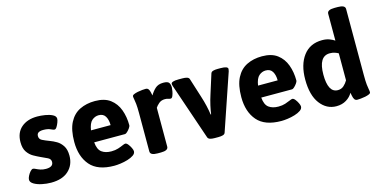

<svg xmlns="http://www.w3.org/2000/svg" viewBox="-74 -1139 3035 1532"><g transform="rotate(-15 1443.5 -373.0)"><path d="M194 8Q157 8 118.5 0Q80 -8 54 -23.5Q28 -39 28 -60Q28 -73 37 -91Q46 -109 58.5 -123Q71 -137 81 -137Q89 -137 102.5 -130Q116 -123 136 -116Q156 -109 182 -109Q243 -109 243 -151Q243 -174 220 -186Q197 -198 162 -213Q138 -224 109.5 -240Q81 -256 60.5 -286Q40 -316 40 -367Q40 -445 89.5 -488Q139 -531 222 -531Q251 -531 286 -525.5Q321 -520 346.5 -507Q372 -494 372 -473Q372 -462 365 -443Q358 -424 348.5 -409Q339 -394 329 -394Q321 -394 299 -404.5Q277 -415 240 -415Q215 -415 201 -406.5Q187 -398 187 -378Q187 -353 210 -341.5Q233 -330 270 -316Q295 -307 322.5 -291Q350 -275 370 -244.5Q390 -214 390 -163Q390 -87 339 -39.5Q288 8 194 8Z M716 8Q580 8 517.5 -64.5Q455 -137 455 -258Q455 -357 486 -417Q517 -477 572 -504Q627 -531 698 -531Q777 -531 824 -495.5Q871 -460 892.5 -401.5Q914 -343 914 -273Q914 -265 904 -250.5Q894 -236 882 -225Q870 -214 863 -214H608Q613 -154 643.5 -131.5Q674 -109 723 -109Q755 -109 779.5 -117Q804 -125 820.5 -132.5Q837 -140 844 -140Q855 -140 867 -125Q879 -110 887.5 -92Q896 -74 896 -64Q896 -45 876.5 -31.5Q857 -18 827.5 -9Q798 0 767.5 4Q737 8 716 8ZM608 -313H770Q770 -357 753 -385.5Q736 -414 698 -414Q667 -414 642 -392.5Q617 -371 608 -313Z M1074 2Q1014 2 1014 -30V-347Q1014 -397 1011 -424Q1008 -451 1005 -464.5Q1002 -478 1002 -488Q1002 -497 1015.5 -503Q1029 -509 1048.5 -513Q1068 -517 1086.5 -518.5Q1105 -520 1114 -520Q1130 -520 1137.5 -509Q1145 -498 1148 -483Q1151 -468 1154 -455Q1170 -484 1195 -507.5Q1220 -531 1263 -531Q1300 -531 1310 -516Q1320 -501 1320 -477Q1320 -468 1316.5 -447.5Q1313 -427 1306 -410Q1299 -393 1289 -393Q1279 -393 1268 -397Q1257 -401 1242 -401Q1211 -401 1191 -383.5Q1171 -366 1162 -351V-30Q1162 2 1102 2Z M1545 2Q1523 2 1508.5 -2.5Q1494 -7 1489 -19L1330 -485Q1329 -490 1327.5 -494.5Q1326 -499 1326 -503Q1326 -525 1387 -525H1420Q1442 -525 1457 -520.5Q1472 -516 1476 -504L1526 -346Q1540 -303 1549.5 -261.5Q1559 -220 1563 -188H1567Q1571 -219 1580 -259.5Q1589 -300 1604 -346L1654 -504Q1658 -516 1673 -520.5Q1688 -525 1710 -525H1735Q1795 -525 1795 -503Q1795 -496 1792 -485L1633 -19Q1629 -7 1614 -2.5Q1599 2 1577 2Z M2096 8Q1960 8 1897.5 -64.5Q1835 -137 1835 -258Q1835 -357 1866 -417Q1897 -477 1952 -504Q2007 -531 2078 -531Q2157 -531 2204 -495.5Q2251 -460 2272.5 -401.5Q2294 -343 2294 -273Q2294 -265 2284 -250.5Q2274 -236 2262 -225Q2250 -214 2243 -214H1988Q1993 -154 2023.5 -131.5Q2054 -109 2103 -109Q2135 -109 2159.5 -117Q2184 -125 2200.5 -132.5Q2217 -140 2224 -140Q2235 -140 2247 -125Q2259 -110 2267.5 -92Q2276 -74 2276 -64Q2276 -45 2256.5 -31.5Q2237 -18 2207.5 -9Q2178 0 2147.5 4Q2117 8 2096 8ZM1988 -313H2150Q2150 -357 2133 -385.5Q2116 -414 2078 -414Q2047 -414 2022 -392.5Q1997 -371 1988 -313Z M2551 8Q2470 8 2417 -62Q2364 -132 2364 -262Q2364 -384 2419 -457.5Q2474 -531 2575 -531Q2610 -531 2635.5 -521Q2661 -511 2677 -500V-722Q2677 -754 2737 -754H2765Q2825 -754 2825 -722V-176Q2825 -124 2828 -96.5Q2831 -69 2834 -55.5Q2837 -42 2837 -31Q2837 -22 2823.5 -16Q2810 -10 2790.5 -6Q2771 -2 2752.5 -0.5Q2734 1 2725 1Q2709 1 2701.5 -10.5Q2694 -22 2691 -38Q2688 -54 2685 -67Q2668 -35 2633 -13.5Q2598 8 2551 8ZM2595 -113Q2624 -113 2644 -131Q2664 -149 2677 -172V-395Q2665 -402 2647.5 -408Q2630 -414 2607 -414Q2514 -414 2514 -262Q2514 -189 2534 -151Q2554 -113 2595 -113Z"/></g></svg>

Font: Asap
Style: Bold
Weight: 700
Designer: Pablo Cosgaya
Foundry: Omnibus-Type
Version: Version 3.001; ttfautohint (v1.8.3)